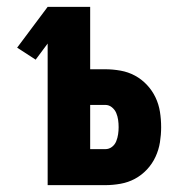

<svg xmlns="http://www.w3.org/2000/svg" viewBox="-20 -540 540 560"><path d="M119 0V-413L84 -366L30 -401L119 -520H243V-338H287Q309 -338 331.5 -334Q354 -330 373.5 -319.5Q393 -309 408.5 -292.5Q424 -276 433.5 -256Q443 -236 446.5 -214Q450 -192 450 -169Q450 -147 446.5 -125Q443 -103 433.5 -82.5Q424 -62 408.5 -45.5Q393 -29 373.5 -18.5Q354 -8 331.5 -4Q309 0 287 0ZM243 -105H287Q298 -105 306.5 -111.5Q315 -118 319 -128Q323 -138 324.5 -148.5Q326 -159 326 -169Q326 -180 324.5 -190.5Q323 -201 319 -210.5Q315 -220 306.5 -227Q298 -234 287 -234H243Z"/></svg>

Font: Iosevka Term Curly Extrabold
Style: Regular
Weight: 800
Designer: Belleve Invis
Foundry: Belleve Invis
Version: Version 32.3.0